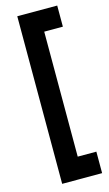

<svg xmlns="http://www.w3.org/2000/svg" viewBox="-134 -779 556 975"><g transform="rotate(-15 144.5 -291.5)"><path d="M65 149H275V36H177V-621H275V-732H65Z"/></g></svg>

Font: Decalotype
Style: Bold
Weight: 700
Designer: Alfredo Marco Pradil
Foundry: Alfredo Marco Pradil
Version: Version 1.0